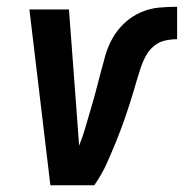

<svg xmlns="http://www.w3.org/2000/svg" viewBox="-20 -548 544 568"><path d="M259 0H129L67 -520H184L210 -173Q211 -159 212 -145Q213 -131 214 -117Q225 -144 232.5 -170.5Q240 -197 248 -223.5Q256 -250 263 -276.5Q270 -303 277 -330Q284 -357 291.5 -383.5Q299 -410 313 -435Q327 -460 348.5 -480Q370 -500 396.5 -511.5Q423 -523 450.5 -525.5Q478 -528 504 -528V-432Q486 -432 468 -428Q450 -424 435 -411.5Q420 -399 411 -382Q402 -365 396 -347Q390 -329 385 -311.5Q380 -294 374.5 -276Q369 -258 363.5 -240.5Q358 -223 352 -205.5Q346 -188 339.5 -170.5Q333 -153 326 -135.5Q319 -118 311.5 -100.5Q304 -83 296.5 -66Q289 -49 279.5 -32.5Q270 -16 259 0Z"/></svg>

Font: Iosevka
Style: Bold Italic
Weight: 700
Italic angle: -9°
Monospace: yes
Designer: Belleve Invis
Foundry: Belleve Invis
Version: Version 32.5.0; ttfautohint (v1.8.4)